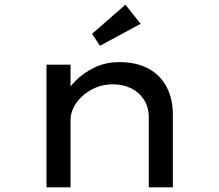

<svg xmlns="http://www.w3.org/2000/svg" viewBox="-20 -802 937 822"><path d="M179 0V-525H282V-388L249 -383Q269 -421 303 -455.5Q337 -490 384.5 -513Q432 -536 490 -536Q566 -536 617 -507.5Q668 -479 694 -428.5Q720 -378 720 -313V0H617V-299Q617 -343 596.5 -375Q576 -407 541.5 -424Q507 -441 463 -441Q423 -441 390 -427Q357 -413 332.5 -390.5Q308 -368 295 -341.5Q282 -315 282 -289V0H231Q208 0 195 0Q182 0 179 0ZM408 -606 374 -657 517 -782 582 -700Z"/></svg>

Font: Lexend Peta
Style: Regular
Weight: 400
Designer: Bonnie Shaver-Troup, Thomas Jockin
Foundry: Lexend
Version: Version 1.007